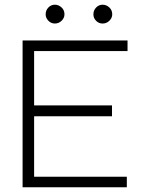

<svg xmlns="http://www.w3.org/2000/svg" viewBox="-20 -796 640 816"><path d="M76 0V-624H522V-579H125V-348H456V-302H125V-45H519V0ZM213 -696Q197 -696 185.5 -708Q174 -720 174 -735Q174 -752 185.5 -764Q197 -776 213 -776Q229 -776 241.5 -764.5Q254 -753 254 -735Q254 -720 242 -708Q230 -696 213 -696ZM416 -696Q400 -696 388.5 -707.5Q377 -719 377 -735Q377 -752 388.5 -764Q400 -776 416 -776Q432 -776 444.5 -764.5Q457 -753 457 -735Q457 -720 445 -708Q433 -696 416 -696Z"/></svg>

Font: Inconsolata Expanded Light
Style: Regular
Weight: 300
Width: 7
Monospace: yes
Designer: Raph Levien, Cyreal, Brenton Simpson
Foundry: Raph Levien, Cyreal, Google
Version: Version 3.001; ttfautohint (v1.8.2.53-6de2)